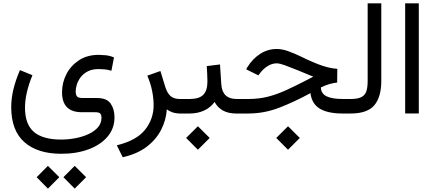

<svg xmlns="http://www.w3.org/2000/svg" viewBox="-20 -687 2627 1162"><path d="M363.8 385.3 432.1 316.9 501 385.3 432.1 454.6ZM201.7 385.3 270 316.9 338.9 385.3 270 454.6ZM176.3 -231.9Q131.3 -122.1 131.3 -35.2Q131.3 64.5 184.6 110.8Q237.8 157.2 348.6 157.7Q391.6 157.7 434.8 149.7Q478 141.6 514.2 125.2Q550.3 108.9 572.3 84Q594.2 59.1 594.2 25.4Q594.2 7.3 586.4 -0.2Q578.6 -7.8 555.7 -7.8H475.6Q355.5 -7.8 355.5 -128.4Q355.5 -187.5 382.3 -239Q409.2 -290.5 458.7 -322.8Q508.3 -355 577.1 -355Q591.3 -355 617.4 -352.8Q643.6 -350.6 669.9 -339.4L654.3 -258.8Q633.3 -265.6 612.3 -267.3Q591.3 -269 577.1 -269Q537.1 -269 510.3 -254.6Q483.4 -240.2 467.5 -218.8Q451.7 -197.3 444.8 -174.6Q438 -151.9 438 -134.8Q438 -113.3 446 -103.5Q454.1 -93.8 480.5 -93.8H568.4Q626.5 -93.3 649.7 -60.1Q672.9 -26.9 672.9 23.4Q672.9 90.8 630.6 140.4Q588.4 189.9 515.6 216.8Q442.9 243.7 351.1 243.7Q207 243.7 127.4 173.1Q47.9 102.5 47.9 -38.6Q47.9 -90.8 61 -145.8Q74.2 -200.7 100.6 -262.7Z M989.7 -25.4Q985.4 38.6 955.8 97.4Q926.3 156.2 868.9 200.4Q811.5 244.6 722.7 264.6L687 192.4Q806.6 163.1 858.2 97.9Q909.7 32.7 909.7 -49.8Q909.7 -91.8 900.6 -137Q891.6 -182.1 871.6 -229L950.7 -257.3L981 -158.7Q993.7 -120.6 1013.9 -104.2Q1034.2 -87.9 1068.4 -87.9H1087.4V0H1073.7Q1043.5 0 1022.2 -7.8Q1001 -15.6 989.7 -25.4Z M1422.9 0H1411.1Q1361.8 0 1329.6 -17.8Q1297.4 -35.6 1278.8 -69.8Q1253.9 -35.6 1214.8 -17.8Q1175.8 0 1127 0H1067.9V-87.9H1127Q1185.5 -87.9 1210.4 -113.5Q1235.4 -139.2 1235.4 -193.8Q1235.4 -216.8 1233.9 -240.7Q1232.4 -264.6 1231.4 -287.1L1311.5 -296.9L1319.3 -176.8Q1325.2 -87.9 1412.1 -87.9H1422.9ZM1106.4 147.9 1177.7 77.1 1249 147.9 1177.7 219.2Z M1651.9 147.9 1723.1 77.1 1794.4 147.9 1723.1 219.2ZM2020.5 -187.5Q2001 -185.5 1976.6 -179Q1952.1 -172.4 1921.9 -157.7Q1923.3 -120.6 1956.3 -104.2Q1989.3 -87.9 2056.2 -87.9H2082.5V0H2054.2Q1964.4 0 1915.8 -29.1Q1867.2 -58.1 1858.9 -123.5Q1767.1 -73.2 1673.8 -36.6Q1580.6 0 1481.4 0H1403.3V-87.9H1482.9Q1546.4 -87.9 1601.1 -101.8Q1655.8 -115.7 1712.4 -141.6Q1769 -167.5 1837.9 -203.1L1876 -223.1Q1865.2 -226.6 1848.6 -234.1Q1832 -241.7 1785.6 -260.3Q1736.3 -280.3 1704.1 -292Q1671.9 -303.7 1654.8 -303.7Q1627 -303.7 1600.8 -287.6Q1574.7 -271.5 1556.6 -248L1543.5 -231L1469.7 -267.6L1477.1 -280.3Q1507.8 -330.6 1554 -360.6Q1600.1 -390.6 1655.3 -390.6Q1686 -390.6 1723.1 -377.7Q1760.3 -364.7 1803.2 -343.8Q1878.9 -306.6 1929.2 -289.8Q1979.5 -272.9 2021.5 -270.5Z M2063 0V-87.9H2102.5Q2146.5 -87.9 2168.5 -100.1Q2190.4 -112.3 2197.8 -136.5Q2205.1 -160.6 2205.1 -196.8V-667H2287.6V-197.3Q2287.6 -100.1 2245.4 -50Q2203.1 0 2102.1 0Z M2432.1 -667H2514.6V-0.5H2432.1Z"/></svg>

Font: Vazir FD-WOL
Style: Regular-FD-WOL
Weight: 400
Designer: Saber Rastikerdar
Foundry: Saber Rastikerdar
Version: Version 30.1.0